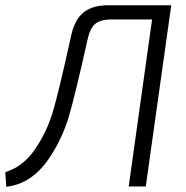

<svg xmlns="http://www.w3.org/2000/svg" viewBox="-45 -710 709 731"><path d="M607 -690 510 0H445L534 -636H379Q338 -636 317.5 -619Q297 -602 288 -558Q240 -343 217 -266Q194 -189 151 -121Q82 -10 -21 1L-25 -54Q-2 -63 13.5 -71Q29 -79 50.5 -98Q72 -117 91 -146Q133 -208 155.5 -282Q178 -356 226 -575Q239 -635 273 -662.5Q307 -690 366 -690Z"/></svg>

Font: Exo 2.0 Light
Style: Italic
Weight: 300
Italic angle: -8°
Designer: Natanael Gama
Version: Version 1.001;PS 001.001;hotconv 1.0.70;makeotf.lib2.5.58329